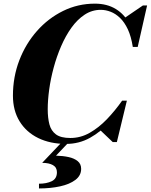

<svg xmlns="http://www.w3.org/2000/svg" viewBox="-20 -780 828 1054"><path d="M343 10Q255.5 10 189.8 -22.2Q124 -54.5 87.5 -114Q51 -173.5 51 -255Q51 -357.5 86 -448.8Q121 -540 183 -610Q245 -680 326.5 -720Q408 -760 501 -760Q567.5 -760 615.8 -730.5Q664 -701 691.8 -647.5Q719.5 -594 724 -522.5H709Q700 -580 681.8 -619Q663.5 -658 639 -681.5Q614.5 -705 587.2 -715.5Q560 -726 533 -726Q485 -726 444.8 -699.5Q404.5 -673 372.2 -628Q340 -583 315.5 -526.2Q291 -469.5 274.5 -408.2Q258 -347 250 -288.2Q242 -229.5 242 -180.5Q242 -133 251.2 -97.5Q260.5 -62 287.2 -42.2Q314 -22.5 366 -22.5Q422.5 -22.5 472.2 -50.8Q522 -79 566.5 -125.2Q611 -171.5 650.5 -227.5H665Q630.5 -166 582.8 -111.8Q535 -57.5 474.8 -23.8Q414.5 10 343 10ZM599 0 526.5 -69Q548 -86 570.2 -107.5Q592.5 -129 613 -157.5L650.5 -227.5H676.5L621.5 0ZM709 -522.5 703.5 -592Q694.5 -617.5 683.8 -637.5Q673 -657.5 657.5 -677L764.5 -750H787.5L736 -522.5ZM194 254.5V228.5Q235.5 228.5 264 214.8Q292.5 201 292.5 165.5Q292.5 139 270.8 126.5Q249 114 211.5 114L324.5 -5H363L287.5 74.5Q325.5 75.5 356.5 82.2Q387.5 89 406.5 104.5Q425.5 120 425.5 147Q425.5 183.5 394 207.5Q362.5 231.5 309.8 243Q257 254.5 194 254.5Z"/></svg>

Font: Bodoni Moda 9pt ExtraBold
Style: Italic
Weight: 800
Italic angle: -13°
Designer: Owen Earl
Foundry: indestructible type
Version: Version 2.004